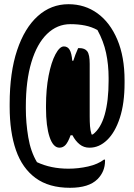

<svg xmlns="http://www.w3.org/2000/svg" viewBox="-20 -738 640 914"><path d="M263 -35Q233 -35 216 -86Q199 -137 199 -224V-234Q199 -314 211.5 -378Q224 -442 244 -479.5Q264 -517 284 -517Q302 -517 311.5 -501Q321 -485 324 -449H329Q338 -478 352 -509H358Q384 -509 395.5 -493.5Q407 -478 407 -434V-183Q407 -158 408.5 -137.5Q410 -117 416 -98H422Q460 -127 478.5 -192.5Q497 -258 497 -353V-367Q497 -430 485 -486Q473 -542 444 -595Q417 -610 385 -616.5Q353 -623 315 -623Q252 -623 204 -576.5Q156 -530 129.5 -442Q103 -354 103 -231V-221Q103 -154 114.5 -85Q126 -16 156 34Q222 65 306 65Q353 65 399.5 54.5Q446 44 476 21L480 23V28Q480 79 444 115Q403 156 313 156Q213 156 149.5 109.5Q86 63 56 -23Q26 -109 26 -230V-243Q26 -393 61.5 -499Q97 -605 160 -661.5Q223 -718 306 -718Q384 -718 444 -674.5Q504 -631 538.5 -549.5Q573 -468 573 -355V-343Q573 -246 550.5 -177Q528 -108 490 -71.5Q452 -35 407 -35H405Q379 -35 359 -51Q339 -67 325 -94H316Q304 -61 292 -48Q280 -35 263 -35Z"/></svg>

Font: Recursive Mn Csl St
Style: Bold
Weight: 700
Monospace: yes
Version: Version 1.079;hotconv 1.0.112;makeotfexe 2.5.65598; ttfautoh